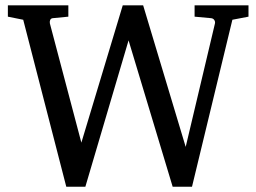

<svg xmlns="http://www.w3.org/2000/svg" viewBox="-20 -691 971 727"><path d="M859.9 -616.2 707 16.1H633.8L466.8 -538.1L303.2 16.1H231L67.9 -616.2L9.8 -627.9V-670.9H238.8V-627.9L179.2 -622.1Q172.4 -621.1 169.9 -615Q167.5 -608.9 168.9 -602.1L288.1 -150.9L444.8 -670.9H522L683.1 -134.8L793.9 -602.1Q795.4 -608.9 791.5 -615Q787.6 -621.1 779.8 -622.1L716.8 -627.9V-670.9H920.9V-627.9Z"/></svg>

Font: BabelStone Ogham Pictish
Style: Italic
Weight: 400
Italic angle: -30°
Designer: Andrew West
Foundry: BabelStone
Version: Version 1.02 March 14, 2022